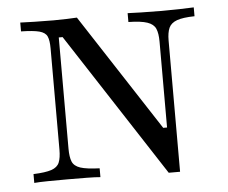

<svg xmlns="http://www.w3.org/2000/svg" viewBox="-45 -623 810 681"><g transform="rotate(-5 359.5 -282.5)"><path d="M529 5.6 196 -506.5H182.3V-110.5Q182.3 -80.6 189.1 -64.1Q196 -47.6 218.1 -40.3Q240.3 -33.1 286.3 -31.5V0Q270.2 -1.6 238.3 -2Q206.5 -2.4 168.5 -2.4Q129.8 -2.4 99.2 -2Q68.5 -1.6 50.8 0V-31.5Q93.5 -33.1 114.9 -40.3Q136.3 -47.6 143.1 -64.1Q150 -80.6 150 -109.7V-470.2Q150 -499.2 143.5 -513.3Q137.1 -527.4 115.7 -533.1Q94.4 -538.7 50.8 -539.5V-571Q69.4 -570.2 100.4 -569.4Q131.5 -568.5 169.4 -568.5Q196 -568.5 217.3 -569.4Q238.7 -570.2 252.4 -571L523.4 -154.8H537.1V-460.5Q537.1 -490.3 529.8 -506.9Q522.6 -523.4 500.4 -531Q478.2 -538.7 433.1 -539.5V-571Q450 -570.2 481.5 -569.4Q512.9 -568.5 550.8 -568.5Q589.5 -568.5 620.6 -569.4Q651.6 -570.2 668.5 -571V-539.5Q626.6 -538.7 605.6 -531Q584.7 -523.4 577 -506.9Q569.4 -490.3 569.4 -461.3V5.6Z"/></g></svg>

Font: Playfair 12pt
Style: Regular
Weight: 400
Designer: Claus Eggers Sørensen
Foundry: Claus Eggers Sørensen
Version: Version 2.000;gftools[0.9.28]